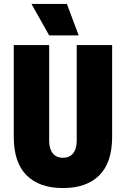

<svg xmlns="http://www.w3.org/2000/svg" viewBox="-20 -940 640 976"><path d="M300 16Q180 16 115 -49Q50 -114 50 -244V-711H230V-224Q230 -184 248 -161Q266 -138 300 -138Q334 -138 352 -161Q370 -184 370 -224V-711H550V-244Q550 -114 485 -49Q420 16 300 16ZM230 -760 140 -920H320L380 -760Z"/></svg>

Font: Geist Mono Black
Style: Regular
Weight: 900
Monospace: yes
Designer: Basement.studio, Andrés Briganti, Mateo Zaragoza
Foundry: Basement.studio, Vercel, Andrés Briganti, Guido Ferreyra, Mateo Zaragoza
Version: Version 1.500; ttfautohint (v1.8.4.7-5d5b)